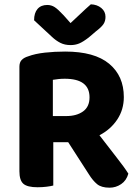

<svg xmlns="http://www.w3.org/2000/svg" viewBox="-20 -861 645 890"><path d="M554 -411Q554 -353 523.5 -307Q493 -261 441 -234Q482 -180 519.5 -132.5Q557 -85 575 -56Q566 -24 541.5 -7.5Q517 9 488 9Q450 9 430 -7.5Q410 -24 392 -53L296 -202H227V-1Q216 2 196 4.5Q176 7 154 7Q107 7 88.5 -9Q70 -25 70 -67V-552Q70 -572 80.5 -583Q91 -594 111 -600Q143 -612 188 -617Q233 -622 282 -622Q418 -622 486 -565.5Q554 -509 554 -411ZM287 -323Q335 -323 365 -344.5Q395 -366 395 -410Q395 -496 280 -496Q264 -496 251 -494.5Q238 -493 225 -491V-323ZM307 -754Q330 -775 354 -798Q378 -821 401 -841Q430 -840 449.5 -824Q469 -808 469 -783Q469 -763 459.5 -749Q450 -735 425 -716L391 -687Q365 -667 347 -659.5Q329 -652 307 -652Q280 -652 259.5 -662.5Q239 -673 221 -690L138 -767Q138 -801 154 -819.5Q170 -838 199 -838Q218 -838 233.5 -828Q249 -818 275 -790Z"/></svg>

Font: Baloo Paaji 2
Style: Bold
Weight: 700
Designer: Shuchita Grover, Noopur Datye and Ek Type
Foundry: Ek Type
Version: Version 1.640;hotconv 1.0.111;makeotfexe 2.5.65597; ttfautoh